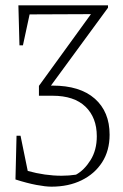

<svg xmlns="http://www.w3.org/2000/svg" viewBox="-20 -499 461 720"><path d="M38 174 42 10H57L84 142Q149 160 211 160Q225 160 238.5 159Q252 158 265 156Q296 139 319.5 101.5Q343 64 343 12Q343 -58 300.5 -99Q258 -140 177 -140H126V-177L321 -446L91 -445L66 -329H53L49 -479H385V-470L171 -178H177Q280 -178 335.5 -129Q391 -80 391 6Q391 66 363 109.5Q335 153 286 177Q237 201 173 201Q151 201 116.5 194.5Q82 188 38 174Z"/></svg>

Font: Piazzolla ExtraLight
Style: Regular
Weight: 200
Designer: Juan Pablo del Peral
Foundry: Huerta Tipografica
Version: Version 1.330